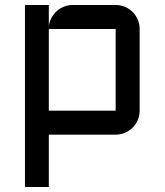

<svg xmlns="http://www.w3.org/2000/svg" viewBox="-20 -540 660 770"><path d="M540 -96.2Q540 -76.2 532.5 -58.6Q524.9 -41 512 -28.1Q499 -15.1 481.4 -7.6Q463.9 0 443.8 0H175.8V210H80.1V-520H175.8V-432.1Q177.2 -450.7 185.5 -466.6Q193.8 -482.4 206.5 -494.4Q219.2 -506.3 236.1 -513.2Q252.9 -520 272 -520H443.8Q463.9 -520 481.4 -512.5Q499 -504.9 512 -491.9Q524.9 -479 532.5 -461.4Q540 -443.8 540 -423.8ZM443.8 -96.2V-423.8H175.8V-96.2Z"/></svg>

Font: Aldrich [RUS by Daymarius]
Style: Regular
Weight: 400
Designer: Matthew Desmond
Foundry: Matthew Desmond
Version: Version 1.002 August 24, 2018